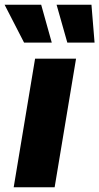

<svg xmlns="http://www.w3.org/2000/svg" viewBox="-63 -795 422 815"><path d="M-4.9 0 85.9 -545.9H259.8L168.9 0ZM39.1 -614.3 -43.5 -774.9H111.8L156.7 -614.3ZM222.7 -614.3 177.2 -774.9H325.2L338.4 -614.3Z"/></svg>

Font: Inter Tight ExtraBold
Style: Italic
Weight: 800
Italic angle: -9.39999°
Designer: Rasmus Andersson
Foundry: rsms
Version: Version 3.004